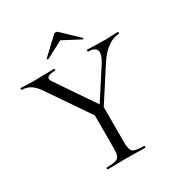

<svg xmlns="http://www.w3.org/2000/svg" viewBox="-187 -923 988 1052"><g transform="rotate(-30 306.5 -397.0)"><path d="M209 -686Q208 -686 206 -687Q204 -688 203 -690Q202 -692 203 -693L306 -790Q310 -794 317 -794Q324 -794 329 -790L431 -693Q433 -692 432.5 -689.5Q432 -687 429.5 -686Q427 -685 426 -686L318 -743ZM613 -625Q616 -625 616 -619Q616 -613 613 -613Q578 -613 541 -586.5Q504 -560 475 -514L341 -307V-81Q341 -37 356 -24.5Q371 -12 426 -12Q429 -12 429 -6Q429 0 426 0Q412 0 372.5 -1Q333 -2 308 -2Q284 -2 244 -1Q204 0 190 0Q187 0 187 -6Q187 -12 190 -12Q245 -12 260.5 -24.5Q276 -37 276 -81V-292L110 -535Q82 -579 57 -596Q32 -613 -1 -613Q-3 -613 -3 -619Q-3 -625 -1 -625Q11 -625 35 -623.5Q59 -622 70 -622Q99 -622 147 -623.5Q195 -625 210 -625Q212 -625 212 -619Q212 -613 210 -613Q135 -613 168 -568L329 -331L450 -518Q479 -564 471 -588.5Q463 -613 419 -613Q417 -613 417 -619Q417 -625 419 -625Q435 -625 471 -623.5Q507 -622 536 -622Q553 -622 576 -623.5Q599 -625 613 -625Z"/></g></svg>

Font: Cormorant
Style: Regular
Weight: 400
Designer: Christian Thalmann (Catharsis Fonts)
Version: Version 1.000;PS 001.000;hotconv 1.0.70;makeotf.lib2.5.58329